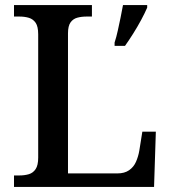

<svg xmlns="http://www.w3.org/2000/svg" viewBox="-20 -734 672 754"><path d="M35 0V-45H56Q77 -45 93.5 -50Q110 -55 120 -70Q130 -85 130 -115V-599Q130 -630 120 -644.5Q110 -659 93.5 -664Q77 -669 56 -669H35V-714H341V-669H320Q300 -669 283.5 -664.5Q267 -660 257 -646Q247 -632 247 -603V-53H441Q469 -53 487 -65.5Q505 -78 514 -98.5Q523 -119 527 -142L539 -217H592L585 0ZM430 -567Q437 -588 442.5 -613.5Q448 -639 453.5 -665Q459 -691 463 -714H558V-704Q549 -683 534.5 -656Q520 -629 503 -602Q486 -575 471 -554H430Z"/></svg>

Font: Noto Serif Kannada Medium
Style: Regular
Weight: 500
Version: Version 2.003